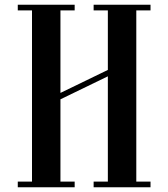

<svg xmlns="http://www.w3.org/2000/svg" viewBox="-20 -790 710 810"><path d="M55 0H295V-24H235V-371L435 -468V-24H375V0H615V-24H555V-746H615V-770H375V-746H435V-495L235 -398V-746H295V-770H55V-746H115V-24H55Z"/></svg>

Font: Ponomar Unicode
Style: Regular
Weight: 400
Version: 1.3